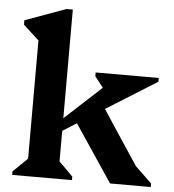

<svg xmlns="http://www.w3.org/2000/svg" viewBox="-54 -815 781 864"><g transform="rotate(5 337.0 -382.5)"><path d="M33 0V-16L98 -79V-613L27 -678V-698L212 -765H240V-274L405 -426L367 -475V-492H652V-475L423 -332L584 -88L659 -16V0H475L303 -257L240 -217V-79L303 -16V0Z"/></g></svg>

Font: Platypi SemiBold
Style: Regular
Weight: 600
Designer: David Sargent
Foundry: Bolt Cutter Type
Version: Version 1.200; ttfautohint (v1.8.4.7-5d5b)